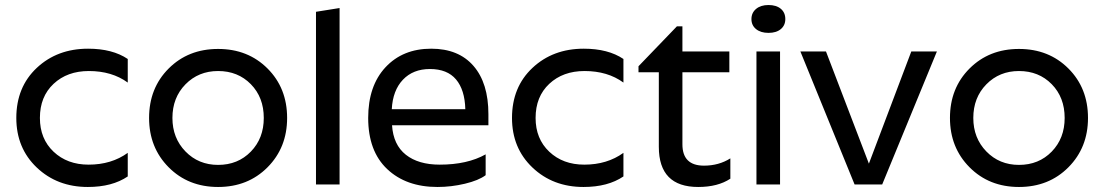

<svg xmlns="http://www.w3.org/2000/svg" viewBox="-20 -735 4400 765"><path d="M489 -500V-406Q426 -452 334 -452Q248 -452 193.5 -401Q139 -350 139 -265Q139 -182 193.5 -130.5Q248 -79 333 -79Q424 -79 489 -126V-32Q427 10 330 10Q208 10 126.5 -67.5Q45 -145 45 -265Q45 -388 126.5 -464.5Q208 -541 331 -541Q428 -541 489 -500Z M1124 -265Q1124 -384 1046 -462Q968 -540 849 -540Q730 -540 652 -462Q574 -384 574 -265Q574 -147 652 -68.5Q730 10 849 10Q968 10 1046 -68.5Q1124 -147 1124 -265ZM849 -78Q771 -78 719 -131.5Q667 -185 667 -265Q667 -346 719 -399Q771 -452 849 -452Q928 -452 979.5 -399.5Q1031 -347 1031 -265Q1031 -184 979.5 -131Q928 -78 849 -78Z M1239 -688 1333 -703V0H1239Z M1915 -37Q1887 -16 1832.5 -3Q1778 10 1723 10Q1598 10 1522.5 -61.5Q1447 -133 1447 -265Q1447 -393 1516 -467Q1585 -541 1698 -541Q1807 -541 1866.5 -472.5Q1926 -404 1926 -280V-236H1542Q1547 -158 1597 -118.5Q1647 -79 1732 -79Q1842 -79 1915 -120ZM1693 -460Q1626 -460 1585.5 -417.5Q1545 -375 1541 -300H1834Q1832 -377 1797 -418.5Q1762 -460 1693 -460Z M2464 -500V-406Q2401 -452 2309 -452Q2223 -452 2168.5 -401Q2114 -350 2114 -265Q2114 -182 2168.5 -130.5Q2223 -79 2308 -79Q2399 -79 2464 -126V-32Q2402 10 2305 10Q2183 10 2101.5 -67.5Q2020 -145 2020 -265Q2020 -388 2101.5 -464.5Q2183 -541 2306 -541Q2403 -541 2464 -500Z M2890 -23Q2840 10 2762 10Q2605 10 2605 -150V-447H2524V-471L2677 -630H2699V-530H2886V-447H2699V-160Q2699 -75 2785 -75Q2844 -75 2890 -104Z M2994 -530H3088V0H2994ZM3109 -659Q3109 -634 3091 -619Q3073 -604 3042 -604Q3011 -604 2992.5 -619Q2974 -634 2974 -659Q2974 -684 2992.5 -699.5Q3011 -715 3042 -715Q3073 -715 3091 -700Q3109 -685 3109 -659Z M3385 0 3169 -530H3271L3442 -83L3611 -530H3713L3495 0Z M4315 -265Q4315 -384 4237 -462Q4159 -540 4040 -540Q3921 -540 3843 -462Q3765 -384 3765 -265Q3765 -147 3843 -68.5Q3921 10 4040 10Q4159 10 4237 -68.5Q4315 -147 4315 -265ZM4040 -78Q3962 -78 3910 -131.5Q3858 -185 3858 -265Q3858 -346 3910 -399Q3962 -452 4040 -452Q4119 -452 4170.5 -399.5Q4222 -347 4222 -265Q4222 -184 4170.5 -131Q4119 -78 4040 -78Z"/></svg>

Font: Roundo Medium
Style: Regular
Weight: 500
Designer: Namrata Goyal (Gurmukhi), Shiva Nallaperumal (Latin)
Foundry: Indian Type Foundry
Version: Version 1.000;PS 1.0;hotconv 1.0.88;makeotf.lib2.5.647800